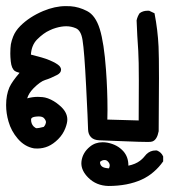

<svg xmlns="http://www.w3.org/2000/svg" viewBox="-21 -289 554 628"><path d="M245.1 245.1Q245.1 241.2 245.6 237.8Q249.5 210 272.9 190.9Q290.5 176.3 314.5 176.3Q322.3 176.3 330.6 177.7Q363.3 184.1 382.8 206.1Q398.9 224.6 398.9 252Q398.9 252.4 398.9 252.9Q422.4 248 437 236.8Q447.3 229 458 215.3Q470.7 203.1 487.8 203.1Q489.3 203.1 492.2 203.1Q500 206.5 504.6 210.9Q509.3 215.3 512.7 222.7V238.8Q499 258.3 481.9 272.9Q447.8 303.2 392.6 314Q364.3 319.3 334 319.3Q293.9 318.4 267.6 292Q245.1 269.5 245.1 245.1ZM335.4 261.7Q337.9 256.3 337.9 252Q337.9 245.1 331.5 238.8Q327.1 234.4 321.3 234.4Q315.9 234.4 312.3 236.3Q308.6 238.3 307.4 239.3Q306.2 240.2 306.2 241.7Q306.2 250.5 313 255.9Q319.3 260.7 335.4 261.7ZM-1 54.7Q-1 21.5 9.8 -3.4Q18.6 -22.5 43 -50.8Q32.2 -53.7 27.8 -56.6Q16.6 -64.5 14.2 -88.4Q12.7 -103.5 12.7 -113.8Q12.7 -124 13.2 -131.1Q13.7 -138.2 14.6 -144.5Q17.1 -157.2 22 -169.4Q29.3 -188 45.4 -204.1Q75.2 -233.9 120.1 -252.9Q158.7 -269 193.8 -269Q201.7 -269 210 -268.6Q237.3 -266.6 263.7 -252.9Q291.5 -238.8 305.4 -193.8Q319.3 -148.9 325.7 -60.5Q330.6 6.3 330.6 70.3Q330.6 86.4 330.1 102.1L432.6 105Q433.1 42 433.1 -24.9Q433.1 -91.8 431.2 -122.6Q427.7 -171.4 425.8 -222.2Q428.2 -234.4 435.5 -245.6Q446.3 -253.9 461.4 -253.9Q463.4 -253.9 466.8 -253.9L484.4 -245.6Q495.1 -190.4 497.6 -136.7Q499 -106.9 499 -33.2Q499 40.5 498 138.7V140.1Q492.7 168.5 477.1 173.8Q473.1 175.3 462.9 175.3Q439.5 175.3 387 173.1Q334.5 170.9 304.7 169.9Q286.1 169.4 276.9 159.9Q267.6 150.4 267.1 134.8Q266.6 108.9 260.7 -6.6Q254.9 -122.1 249 -157.7Q244.1 -189.9 226.6 -196.8Q211.9 -203.1 195.8 -203.1Q180.2 -203.1 162.1 -197.8Q151.4 -194.8 141.6 -189.9Q121.6 -181.2 100.1 -159.7Q82 -141.1 80.1 -110.4Q99.6 -105.5 115 -101.1Q130.4 -96.7 141.6 -91.8Q164.6 -82 172.9 -73.7Q178.7 -67.4 178.7 -61Q178.7 -50.3 165 -43.5Q144.5 -32.7 126.5 -27.3Q110.8 -22.5 88.4 0Q72.8 16.1 67.9 32.7Q85.4 27.8 102.5 27.8Q109.4 27.8 117.7 28.6Q126 29.3 135.7 32.7Q155.8 40 174.3 56.2Q199.2 77.1 199.2 102.1Q199.2 113.3 192.9 129.9Q185.1 150.4 169.2 166.3Q153.3 182.1 136.5 189.5Q119.6 196.8 100.6 196.8Q93.3 196.8 90.3 196.3Q59.6 190.9 37.1 164.6Q15.6 139.6 6.8 108.4Q-1 81.5 -1 54.7ZM129.4 110.8Q129.4 105 123.5 98.1Q118.7 91.8 105 91.8Q101.6 91.8 97.7 92.3Q86.4 93.3 82.5 97.2Q80.6 99.1 80.6 102.5Q80.6 115.7 88.9 124.5Q95.2 130.4 99.1 130.4Q105 130.4 122.1 126Q127.9 119.6 128.9 112.8Q129.4 111.8 129.4 110.8Z"/></svg>

Font: Bakudai
Style: Bold
Weight: 700
Version: Version 1.48